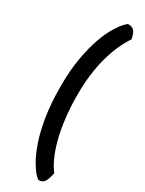

<svg xmlns="http://www.w3.org/2000/svg" viewBox="-257 -835 805 1063"><g transform="rotate(30 145.5 -304.0)"><path d="M216 194Q210 194 193 176Q176 158 153.5 120Q131 82 110 22Q89 -38 75 -122.5Q61 -207 61 -319Q61 -420 75 -499Q89 -578 109.5 -635.5Q130 -693 152.5 -729.5Q175 -766 192 -784Q209 -802 214 -802Q239 -802 251.5 -788.5Q264 -775 271 -738Q248 -704 229 -662Q210 -620 195.5 -568.5Q181 -517 173 -456Q165 -395 165 -323Q165 -244 173.5 -174Q182 -104 197 -47.5Q212 9 231.5 51Q251 93 271 117Q265 152 253.5 173Q242 194 216 194Z"/></g></svg>

Font: Yanone Kaffeesatz SemiBold
Style: Regular
Weight: 600
Designer: Yanone (Cyrillic: Daniel Pouzeot, Huerta Tipografica, and Cyreal)
Foundry: Yanone
Version: Version 2.003